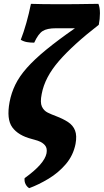

<svg xmlns="http://www.w3.org/2000/svg" viewBox="-20 -730 540 999"><path d="M132 249Q120 242 113 228Q106 214 108 197Q211 123 222 68Q227 41 214 26Q201 11 181 4Q161 -3 145 -7Q75 -25 44 -67.5Q13 -110 30 -200Q39 -247 60 -290Q81 -333 120 -377Q159 -421 220 -471Q281 -521 370 -583H271Q225 -583 202 -568.5Q179 -554 158 -508Q137 -508 120 -511Q103 -514 88 -523Q103 -561 117 -610.5Q131 -660 141 -710Q162 -709 207.5 -708.5Q253 -708 304 -708Q342 -708 380.5 -708.5Q419 -709 449 -709.5Q479 -710 492 -710Q500 -691 500 -661Q500 -631 494 -601Q361 -498 287 -413Q213 -328 197 -241Q188 -197 198 -175.5Q208 -154 228.5 -144Q249 -134 271 -126Q308 -112 334 -95Q360 -78 370.5 -51Q381 -24 373 19Q361 79 322.5 124Q284 169 232.5 200Q181 231 132 249Z"/></svg>

Font: Vollkorn
Style: Bold Italic
Weight: 700
Italic angle: -11°
Designer: Friedrich Althausen
Foundry: Friedrich Althausen
Version: Version 5.000; ttfautohint (v1.8.3)